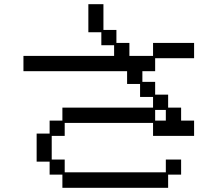

<svg xmlns="http://www.w3.org/2000/svg" viewBox="-20 -869 1040 917"><path d="M155 -231H217V-293H278V-355H711V-406H649V-468H587V-529H92V-602H525V-653H464V-715H402V-849H474V-726H536V-664H598V-602H711V-664H907V-591H721V-529H660V-478H721V-417H783V-355H845V-293H907V-220H711V-282H289V-220H227V-107H289V-46H772V-107H845V-35H783V28H278V-35H217V-97H155ZM772 -293V-344H721V-293Z"/></svg>

Font: DotGothic16
Style: Regular
Weight: 400
Designer: Fontworks Inc.
Foundry: Fontworks Inc.
Version: Version 1.100